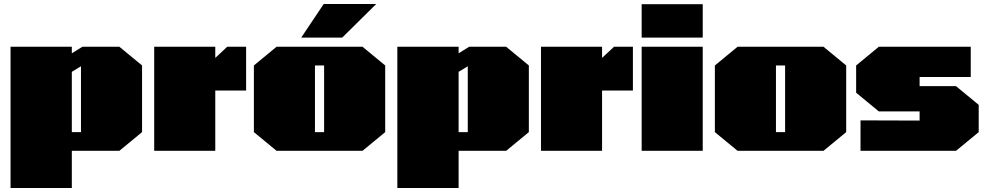

<svg xmlns="http://www.w3.org/2000/svg" viewBox="-20 -758 4961 965"><path d="M33 187V-523H341V-490L394 -523H580L694 -429V-94L580 0H341V187ZM341 -94H387V-425L341 -397Z M755 0V-523H1062V-467L1122 -523H1217V-303H1062V0Z M1494 -569 1607 -738H1871L1700 -569ZM1370 0 1256 -94V-429L1370 -523H1802L1916 -429V-94L1802 0ZM1563 -94H1609V-429H1563Z M1977 187V-523H2285V-490L2338 -523H2524L2638 -429V-94L2524 0H2285V187ZM2285 -94H2331V-425L2285 -397Z M2699 0V-523H3006V-467L3066 -523H3161V-303H3006V0Z M3205 -569V-737H3512V-569ZM3205 0V-523H3512V0Z M3687 0 3573 -94V-429L3687 -523H4119L4233 -429V-94L4119 0ZM3880 -94H3926V-429H3880Z M4305 0V-153L4602 -152V-198H4397L4283 -292V-429L4397 -523H4859V-371H4602V-325H4785L4899 -231V-94L4785 0Z"/></svg>

Font: Tomorrow Black
Style: Regular
Weight: 900
Designer: Tony de Marco, Monica Rizzolli
Foundry: Just in Type
Version: Version 2.002